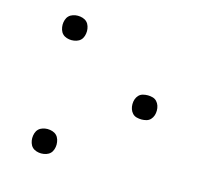

<svg xmlns="http://www.w3.org/2000/svg" viewBox="-84 -621 767 722"><g transform="rotate(15 300.0 -260.0)"><path d="M134 -433Q125 -433 115.5 -436Q106 -439 99.5 -445.5Q93 -452 90 -461.5Q87 -471 87 -481Q87 -490 90 -499.5Q93 -509 99.5 -515.5Q106 -522 115.5 -525Q125 -528 134 -528Q144 -528 153.5 -525Q163 -522 169.5 -515.5Q176 -509 179 -499.5Q182 -490 182 -481Q182 -471 179 -461.5Q176 -452 169.5 -445.5Q163 -439 153.5 -436Q144 -433 134 -433ZM466 -213Q456 -213 446.5 -215.5Q437 -218 430.5 -225Q424 -232 421 -241Q418 -250 418 -260Q418 -270 421 -279Q424 -288 430.5 -295Q437 -302 446.5 -304.5Q456 -307 466 -307Q475 -307 484.5 -304.5Q494 -302 500.5 -295Q507 -288 510 -279Q513 -270 513 -260Q513 -250 510 -241Q507 -232 500.5 -225Q494 -218 484.5 -215.5Q475 -213 466 -213ZM134 8Q125 8 115.5 5Q106 2 99.5 -4.5Q93 -11 90 -20.5Q87 -30 87 -39Q87 -49 90 -58.5Q93 -68 99.5 -74.5Q106 -81 115.5 -84Q125 -87 134 -87Q144 -87 153.5 -84Q163 -81 169.5 -74.5Q176 -68 179 -58.5Q182 -49 182 -39Q182 -30 179 -20.5Q176 -11 169.5 -4.5Q163 2 153.5 5Q144 8 134 8Z"/></g></svg>

Font: Iosevka Extralight Extended
Style: Regular
Weight: 200
Width: 7
Monospace: yes
Designer: Belleve Invis
Foundry: Belleve Invis
Version: Version 32.5.0; ttfautohint (v1.8.4)